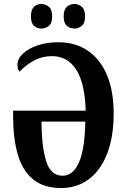

<svg xmlns="http://www.w3.org/2000/svg" viewBox="-20 -938 638 968"><path d="M289 10Q200 10 146.5 -34Q93 -78 69.5 -159.5Q46 -241 46 -354V-380H412Q408 -518 364.5 -586.5Q321 -655 242 -655Q193 -655 152 -633Q111 -611 79 -577Q74 -582 71 -590.5Q68 -599 68 -612Q68 -642 96 -668Q124 -694 170.5 -709.5Q217 -725 274 -725Q361 -725 423.5 -682Q486 -639 519.5 -559Q553 -479 553 -367Q553 -246 519.5 -161.5Q486 -77 426.5 -33.5Q367 10 289 10ZM296 -52Q349 -52 378.5 -120Q408 -188 410 -325H189Q190 -197 213 -124.5Q236 -52 296 -52ZM356 -794Q334 -794 317.5 -807.5Q301 -821 301 -855Q301 -890 317.5 -904Q334 -918 356 -918Q375 -918 392 -904Q409 -890 409 -855Q409 -821 392 -807.5Q375 -794 356 -794ZM188 -794Q168 -794 152 -807.5Q136 -821 136 -855Q136 -890 152 -904Q168 -918 188 -918Q209 -918 226 -904Q243 -890 243 -855Q243 -821 226 -807.5Q209 -794 188 -794Z"/></svg>

Font: Noto Serif ExtraCondensed
Style: Bold
Weight: 700
Width: 2
Designer: Monotype Design Team
Foundry: Monotype Imaging Inc.
Version: Version 2.014; ttfautohint (v1.8.4.7-5d5b)